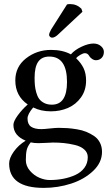

<svg xmlns="http://www.w3.org/2000/svg" viewBox="-20 -685 547 943"><path d="M149.9 -303.2Q149.9 -282.2 151.4 -266.1Q152.8 -250 158 -231.2Q163.1 -212.4 171.9 -200Q180.7 -187.5 196.8 -179.2Q212.9 -170.9 234.9 -170.9Q309.1 -170.9 309.1 -282.2Q309.1 -407.2 222.2 -407.2Q185.5 -407.2 167.7 -381.8Q149.9 -356.4 149.9 -303.2ZM130.9 14.2Q115.2 33.7 111.1 52Q106.9 70.3 106.9 101.1Q106.9 130.4 127 153.6Q147 176.8 173.3 188Q199.7 199.2 224.1 199.2Q258.8 199.2 290.5 193.1Q322.3 187 350.1 174.3Q377.9 161.6 394.5 139.2Q411.1 116.7 411.1 86.9Q411.1 64.5 393.8 49.1Q376.5 33.7 347.4 26.9Q318.4 20 293.2 17.6Q268.1 15.1 240.2 15.1Q232.9 15.1 208.5 16.6Q184.1 18.1 168.9 18.1Q147 18.1 130.9 14.2ZM24.9 118.2Q24.9 91.8 47.6 59.8Q70.3 27.8 106 5.9Q45.9 -19 45.9 -71.8Q45.9 -88.9 67.1 -118.2Q88.4 -147.5 116.2 -171.9Q55.2 -213.9 55.2 -290Q55.2 -357.4 108.2 -398.7Q161.1 -439.9 231 -439.9Q288.1 -439.9 328.1 -418Q347.7 -440.4 380.9 -455.8Q414.1 -471.2 439 -471.2Q460.9 -471.2 475.6 -458.7Q490.2 -446.3 490.2 -430.2Q490.2 -411.6 479 -400.4Q467.8 -389.2 451.2 -389.2Q440.9 -389.2 430.7 -396.7Q420.4 -404.3 417 -412.1Q409.7 -423.8 397 -423.8Q388.2 -423.8 373.8 -415.3Q359.4 -406.7 354 -398.9Q378.4 -375.5 390.6 -349.9Q402.8 -324.2 402.8 -289.1Q402.8 -241.7 377.9 -206.8Q353 -171.9 314.2 -155Q275.4 -138.2 230 -138.2Q180.7 -138.2 143.1 -157.2Q115.2 -124.5 115.2 -103Q115.2 -74.7 132.6 -62.7Q149.9 -50.8 183.1 -50.8Q195.8 -50.8 224.6 -54Q253.4 -57.1 268.1 -57.1Q290.5 -57.1 311.3 -55.7Q332 -54.2 357.7 -50Q383.3 -45.9 404.1 -37.4Q424.8 -28.8 442.9 -16.4Q460.9 -3.9 470.9 15.9Q481 35.6 481 61Q481 113.3 437.5 154.5Q394 195.8 329.3 216.8Q264.6 237.8 194.8 237.8Q24.9 237.8 24.9 118.2ZM231 -540 309.1 -663.1Q314.9 -665 324.2 -665Q356.9 -665 379.9 -642.1L384.8 -627L268.1 -518.1Q250 -500 235.8 -500Q230 -500 225.6 -504.4Q221.2 -508.8 221.2 -513.2Q221.2 -522.5 231 -540Z"/></svg>

Font: Common Serif Medium
Style: Regular
Weight: 500
Designer: Philipp H. Poll, Khaled Hosny
Foundry: Stefan Peev, Context Ltd.
Version: Version 1.026